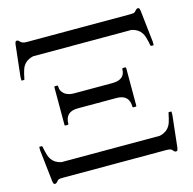

<svg xmlns="http://www.w3.org/2000/svg" viewBox="-106 -815 945 941"><g transform="rotate(-15 366.5 -344.5)"><path d="M616.2 -75.7Q662.6 -85.9 675.8 -128.9Q682.1 -149.9 684.1 -161.9Q686 -173.8 687 -175Q688 -176.3 690.4 -176.3H699.2Q702.1 -176.3 702.1 -174.3V-158.2L684.1 3.9Q683.1 9.3 681.4 14.2Q679.7 19 674.3 19Q668.9 19 666.5 17.1Q664.1 15.1 661.9 12.7Q659.7 10.3 657.5 7.6Q655.3 4.9 650.9 2.9Q642.6 0 629.9 0H103.5Q82 0 77.9 5.1Q73.7 10.3 71.3 12.7Q65.9 19 59.8 19Q53.7 19 52 14.2Q50.3 9.3 49.3 3.9L31.2 -158.2V-174.3Q31.2 -176.3 34.2 -176.3H43Q46.9 -176.3 48.1 -168.9Q49.3 -161.6 51.5 -151.6Q53.7 -141.6 57.6 -128.7Q61.5 -115.7 68.8 -105.5Q84.5 -82.5 117.2 -75.7ZM117.2 -612.8Q70.3 -602.5 57.6 -559.6Q50.8 -537.1 49.1 -525.9Q47.4 -514.6 46.4 -513.4Q45.4 -512.2 43 -512.2H34.2Q31.2 -512.2 31.2 -514.2V-530.3L49.3 -692.4Q50.3 -697.8 52 -702.6Q53.7 -707.5 59.1 -707.5Q64.5 -707.5 66.9 -705.6Q69.3 -703.6 71.3 -701.2Q81.5 -688.5 103.5 -688.5H629.9Q650.9 -688.5 655.3 -693.4Q659.7 -698.2 662.1 -701.2Q667.5 -707.5 673.6 -707.5Q679.7 -707.5 681.4 -702.6Q683.1 -697.8 684.1 -692.4L702.1 -530.3V-514.2Q702.1 -512.2 699.2 -512.2H690.4Q686.5 -512.2 685.3 -519.5Q684.1 -526.9 681.9 -536.6Q679.7 -546.4 675.8 -559.6Q671.9 -572.8 664.6 -583Q648.9 -606 616.2 -612.8ZM182.6 -244.1Q178.7 -244.1 178.7 -248V-439.5Q178.7 -443.4 182.6 -443.4H194.3Q198.2 -443.4 198.2 -432.4Q198.2 -421.4 205.8 -410.6Q213.4 -399.9 223.6 -394.5Q240.7 -385.3 263.7 -385.3H458Q523.4 -385.3 523.4 -439.5Q523.4 -443.4 527.3 -443.4H539.1Q543 -443.4 543 -439.5V-248Q543 -244.1 539.1 -244.1H527.3Q523.4 -244.1 523.4 -248Q523.4 -309.6 459 -309.6H262.7Q198.2 -309.6 198.2 -248Q198.2 -244.1 194.3 -244.1Z"/></g></svg>

Font: Cardo-Italic
Style: Italic
Weight: 400
Italic angle: -12°
Designer: David J. Perry
Foundry: David J. Perry
Version: Version 0.991